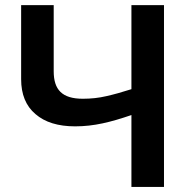

<svg xmlns="http://www.w3.org/2000/svg" viewBox="-20 -734 757 754"><path d="M624 -713.9H496.1V-383.8C459.5 -372.1 426.3 -362.8 397.5 -356.4C368.7 -349.6 337.9 -346.2 305.2 -346.2C223.6 -346.2 190.9 -381.8 190.9 -454.1V-713.9H63V-422.9C63 -363.8 81.5 -317.9 119.1 -286.1C156.2 -253.9 208 -237.8 274.9 -237.8C349.6 -237.8 414.6 -254.4 496.1 -282.2V0H624Z"/></svg>

Font: Noto Reveo Sans
Style: Regular
Weight: 600
Designer: Monotype Design Team
Foundry: Monotype Imaging Inc.
Version: Version 2.007